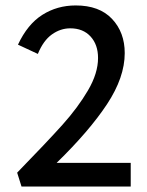

<svg xmlns="http://www.w3.org/2000/svg" viewBox="-20 -685 540 705"><path d="M460 -87V0H59L43 -51Q153 -164 209.5 -227Q266 -290 303 -353Q340 -416 340 -472Q340 -521 312.5 -551Q285 -581 238 -581Q202 -581 170.5 -558.5Q139 -536 119 -487L46 -521Q81 -596 135.5 -630.5Q190 -665 258 -665Q345 -665 391.5 -615.5Q438 -566 438 -490Q438 -401 373 -302.5Q308 -204 188 -87Z"/></svg>

Font: Ysabeau Infant Semibold
Style: Regular
Weight: 600
Designer: Christian Thalmann (Catharsis Fonts)
Version: Version 0.003